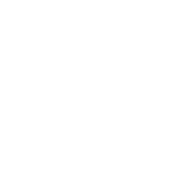

<svg xmlns="http://www.w3.org/2000/svg" viewBox="-27 -27 55 55"><g transform="rotate(-30 0.0 0.0)"><path d="M0 0Z"/></g></svg>

Font: WebComponentsIcons
Style: Regular
Weight: 400
Designer: Telerik, A Progress Company
Version: Version 1.7